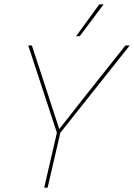

<svg xmlns="http://www.w3.org/2000/svg" viewBox="-20 -871 622 891"><path d="M441 -851H461L350 -703H333ZM185 0 244 -255 111 -660H128L207 -419L255 -272L380 -431L562 -660H582L260 -255L201 0Z"/></svg>

Font: Elaine Sans Thin
Style: Italic
Weight: 250
Italic angle: -13°
Designer: Wei Huang
Foundry: Wei Huang
Version: Version 2.001;December 24, 2019;FontCreator 12.0.0.2547 64-b